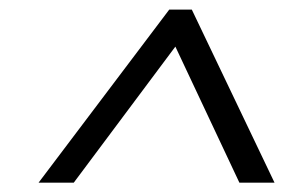

<svg xmlns="http://www.w3.org/2000/svg" viewBox="-20 -720 633 400"><path d="M332.6 -700H379.6L551.9 -339.5H478.7L334.3 -646.4H362.9L133.7 -339.5H60.4Z"/></svg>

Font: Pathway Extreme 8pt Thin
Style: Italic
Weight: 100
Italic angle: -8°
Designer: Eduardo Rodriguez Tunni
Foundry: Eduardo Rodriguez Tunni
Version: Version 1.000